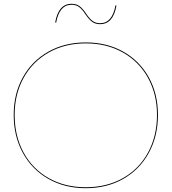

<svg xmlns="http://www.w3.org/2000/svg" viewBox="-20 -982 902 1009"><path d="M52 -378Q52 -489 100 -575.5Q148 -662 234 -710.5Q320 -759 431 -759Q542 -759 628 -710.5Q714 -662 762 -575.5Q810 -489 810 -378Q810 -266 762 -178.5Q714 -91 628 -42Q542 7 431 7Q320 7 234 -42Q148 -91 100 -178.5Q52 -266 52 -378ZM805 -378Q805 -487 758 -572.5Q711 -658 626 -706Q541 -754 431 -754Q321 -754 236 -706Q151 -658 104 -572.5Q57 -487 57 -378Q57 -267 104 -180.5Q151 -94 236 -46Q321 2 431 2Q541 2 626 -46Q711 -94 758 -180.5Q805 -267 805 -378ZM592 -953Q575 -855 506 -855Q481 -855 464.5 -867Q448 -879 429 -907Q411 -934 395 -945.5Q379 -957 356 -957Q292 -957 275 -863L270 -864Q287 -962 356 -962Q381 -962 397.5 -950Q414 -938 433 -910Q451 -883 467 -871.5Q483 -860 506 -860Q570 -860 587 -954Z"/></svg>

Font: Hepta Slab Hairline
Style: Regular
Weight: 400
Designer: Michael LaGattuta
Foundry: Michael LaGattuta
Version: Version 1.100; ttfautohint (v1.8) -l 8 -r 50 -G 200 -x 14 -D